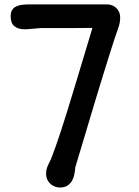

<svg xmlns="http://www.w3.org/2000/svg" viewBox="-20 -817 618 852"><path d="M184.6 -47.4Q184.6 -64.5 191.9 -81.1Q199.2 -97.7 206.1 -110.4Q216.8 -137.7 227.5 -168.2Q238.3 -198.7 250.5 -235.8Q262.7 -272.9 276.6 -317.9Q290.5 -362.8 307.4 -418.5Q324.2 -474.1 344.7 -542Q365.2 -609.9 390.1 -692.9Q376.5 -692.9 359.6 -692.9Q342.8 -692.9 317.1 -692.6Q291.5 -692.4 253.7 -692.4Q215.8 -692.4 159.7 -692.4Q136.7 -690.4 123.5 -689.2Q110.4 -688 103 -687.5Q95.7 -687 93 -687Q90.3 -687 88.9 -687Q61 -687 44.2 -700.4Q27.3 -713.9 27.3 -744.6Q27.3 -762.2 33.9 -772.7Q40.5 -783.2 52 -788.6Q63.5 -793.9 78.1 -795.7Q92.8 -797.4 108.9 -797.4H456.5Q465.3 -797.4 475.1 -794.2Q484.9 -791 493.4 -783.9Q502 -776.9 507.6 -765.6Q513.2 -754.4 513.2 -737.8Q513.2 -729 511.7 -719Q510.3 -709 506.8 -698.7Q498 -674.8 488.3 -645Q478.5 -615.2 466.6 -577.1Q454.6 -539.1 439.7 -491Q424.8 -442.9 406.2 -381.6Q387.7 -320.3 365 -244.1Q342.3 -168 314 -74.2Q313 -58.6 309.8 -42.7Q306.6 -26.9 299.1 -13.9Q291.5 -1 278.6 7.1Q265.6 15.1 245.6 15.1Q235.4 15.1 224.4 11.2Q213.4 7.3 204.6 -0.2Q195.8 -7.8 190.2 -19.5Q184.6 -31.2 184.6 -47.4Z"/></svg>

Font: Autour One
Style: Regular
Weight: 400
Version: Version 1.007; ttfautohint (v0.92) -l 24 -r 24 -G 200 -x 7 -